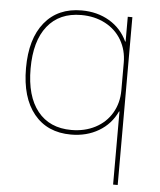

<svg xmlns="http://www.w3.org/2000/svg" viewBox="-53 -576 695 832"><g transform="rotate(5 294.5 -160.0)"><path d="M470 -108H468Q442 -52 389.5 -21Q337 10 269 10Q166 10 108 -61Q50 -132 50 -260Q50 -388 108 -459Q166 -530 269 -530Q337 -530 389.5 -499Q442 -468 468 -412H470V-520H490V210H470ZM269 -10Q327 -10 373 -34Q419 -58 444.5 -101.5Q470 -145 470 -200V-320Q470 -375 444.5 -418.5Q419 -462 373 -486Q327 -510 269 -510Q174 -510 122 -445Q70 -380 70 -260Q70 -140 122 -75Q174 -10 269 -10Z"/></g></svg>

Font: Enso Thin
Style: Regular
Weight: 100
Designer: Coji Morishita
Foundry: UNDERFOREST DESIGN
Version: Version 1.000